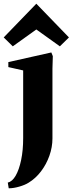

<svg xmlns="http://www.w3.org/2000/svg" viewBox="-42 -799 392 1036"><path d="M5 217 0 186Q24 181 42.5 149Q61 117 72 64.5Q83 12 83 -54V-419L3 -437V-464L235 -516L243 -496L241 -429V-52Q241 -5 224.5 41.5Q208 88 179 126Q150 164 112 187Q93 199 62 208Q31 217 5 217ZM27 -549 -22 -597 154 -779 330 -597 281 -549 154 -640Z"/></svg>

Font: Wittgenstein Extrabold
Style: Regular
Weight: 800
Designer: Jörg Drees
Foundry: Jörg Drees
Version: Version 1.303; ttfautohint (v1.8.4.7-5d5b)